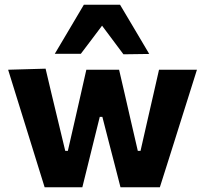

<svg xmlns="http://www.w3.org/2000/svg" viewBox="-20 -795 870 815"><path d="M169.5 0Q155 -47 140.2 -94.2Q125.5 -141.5 110.5 -190L83 -278.5Q65.5 -334 48.8 -388.5Q32 -443 14.5 -499L173.5 -503.5Q185.5 -451.5 199.2 -394.8Q213 -338 225.5 -285.5L257 -154.5H268L298.5 -287.5Q310.5 -341 322.5 -393Q334.5 -445 346.5 -499H485.5Q497.5 -448 509.8 -394.2Q522 -340.5 534 -288.5L565 -154.5H576.5L607.5 -291Q619 -341.5 631.8 -397Q644.5 -452.5 655 -499H816Q798.5 -443.5 781.2 -388.5Q764 -333.5 746.5 -278.5L719 -191Q703.5 -142.5 688.5 -94.5Q673.5 -46.5 658.5 0H491.5Q480 -45 467.5 -93.5Q455 -142 443.5 -186L414.5 -299H403.5L375 -184Q364.5 -140.5 352.5 -92.8Q340.5 -45 329.5 0ZM504 -564.5Q477 -600.5 450.2 -636.5Q423.5 -672.5 396 -709H430.5Q403 -672.5 376.5 -637.2Q350 -602 323 -566.5H212.5Q243 -618 274 -670.2Q305 -722.5 336 -775H489.5Q521 -722.5 551.8 -670.2Q582.5 -618 613.5 -566Z"/></svg>

Font: Commissioner Thin
Style: Bold
Weight: 700
Version: Version 1.001;gftools[0.9.23]